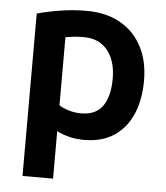

<svg xmlns="http://www.w3.org/2000/svg" viewBox="-52 -582 703 814"><g transform="rotate(5 299.5 -175.5)"><path d="M74 185V-506Q111 -517 168 -526.5Q225 -536 283 -536Q367 -536 427 -502.5Q487 -469 519.5 -407.5Q552 -346 552 -262Q552 -181 525.5 -119.5Q499 -58 447.5 -24Q396 10 321 10Q286 10 256.5 2.5Q227 -5 204 -17V185ZM298 -101Q361 -101 390 -142.5Q419 -184 419 -259Q419 -335 383 -379.5Q347 -424 282 -424Q255 -424 235.5 -421.5Q216 -419 204 -417V-127Q219 -117 244.5 -109Q270 -101 298 -101Z"/></g></svg>

Font: Ubuntu Sans
Style: Bold
Weight: 700
Designer: Dalton Maag Ltd
Foundry: Dalton Maag Ltd
Version: Version 1.006; ttfautohint (v1.8.4.7-5d5b)